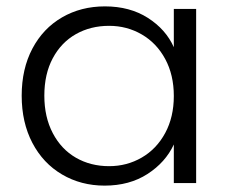

<svg xmlns="http://www.w3.org/2000/svg" viewBox="-20 -574 715 602"><path d="M309 -554Q387 -554 443.5 -518Q500 -482 525 -426V-546H595V0H525V-121Q499 -65 442.5 -28.5Q386 8 308 8Q234 8 174.5 -27Q115 -62 81.5 -126Q48 -190 48 -274Q48 -358 81.5 -421.5Q115 -485 174.5 -519.5Q234 -554 309 -554ZM322 -493Q264 -493 218 -467Q172 -441 145.5 -391.5Q119 -342 119 -274Q119 -207 145.5 -156.5Q172 -106 218 -79.5Q264 -53 322 -53Q378 -53 424.5 -80Q471 -107 498 -157Q525 -207 525 -273Q525 -339 498 -389Q471 -439 424.5 -466Q378 -493 322 -493Z"/></svg>

Font: Poppins-Tabular Light
Style: Regular
Weight: 300
Designer: Ninad Kale (Devanagari), Jonny Pinhorn (Latin)
Foundry: Indian Type Foundry
Version: Version 4.004